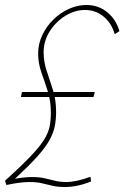

<svg xmlns="http://www.w3.org/2000/svg" viewBox="-24 -735 499 770"><path d="M64 -366H356L351 -346H60ZM-4 -10Q59 -67 96 -105.5Q133 -144 151 -172Q169 -200 174.5 -225.5Q180 -251 180 -283Q180 -330 167.5 -369Q155 -408 142 -444.5Q129 -481 129 -520Q129 -559 145.5 -594Q162 -629 190 -656.5Q218 -684 252.5 -699.5Q287 -715 323 -715Q370 -715 405.5 -686.5Q441 -658 455 -610L436 -598Q423 -643 391 -669Q359 -695 317 -695Q276 -695 238 -671.5Q200 -648 175.5 -609.5Q151 -571 151 -525Q151 -487 163.5 -450Q176 -413 188.5 -373.5Q201 -334 201 -286Q201 -255 195.5 -228Q190 -201 173.5 -171.5Q157 -142 124 -105.5Q91 -69 36 -18Q52 -21 70 -23Q88 -25 105 -25Q134 -25 155.5 -20Q177 -15 197 -10Q217 -5 241 -5Q261 -5 284.5 -10Q308 -15 339 -26L341 -7Q313 4 287 9.5Q261 15 236 15Q208 15 186.5 10Q165 5 144 0Q123 -5 94 -5Q74 -5 48.5 -1.5Q23 2 2 7Z"/></svg>

Font: Raleway Thin
Style: Italic
Weight: 100
Italic angle: -12°
Designer: Matt McInerney, Pablo Impallari, Rodrigo Fuenzalida
Foundry: Matt McInerney, Pablo Impallari, Rodrigo Fuenzalida
Version: Version 4.026